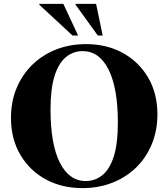

<svg xmlns="http://www.w3.org/2000/svg" viewBox="-20 -955 866 988"><path d="M423 -728Q529 -728 612 -682.5Q695 -637 742.5 -555.5Q790 -474 790 -367Q790 -283.5 761.5 -214Q733 -144.5 681 -93.5Q629 -42.5 558.2 -14.8Q487.5 13 404 13Q297.5 13 214.5 -32.5Q131.5 -78 84 -159.5Q36.5 -241 36.5 -348.5Q36.5 -432 65.2 -501.2Q94 -570.5 146 -621.5Q198 -672.5 268.5 -700.2Q339 -728 423 -728ZM421 -23.5Q469.5 -23.5 507 -53.8Q544.5 -84 565.5 -150Q586.5 -216 586.5 -323Q586.5 -501.5 538.8 -596.8Q491 -692 406 -692Q357 -692 319.5 -661.5Q282 -631 261 -565Q240 -499 240 -392Q240 -213.5 287.8 -118.5Q335.5 -23.5 421 -23.5ZM382 -772H353.5L182.5 -930.5V-935H306ZM508.5 -772H483.5L369 -930.5V-935H474.5Z"/></svg>

Font: Newsreader 72pt
Style: Bold
Weight: 700
Designer: Hugues Gentile
Foundry: Production Type
Version: Version 1.003; ttfautohint (v1.8.3)